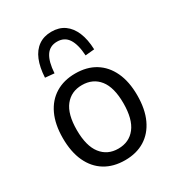

<svg xmlns="http://www.w3.org/2000/svg" viewBox="-179 -854 896 974"><g transform="rotate(-30 268.5 -367.0)"><path d="M269 9Q201 9 152 -21Q103 -51 76.5 -108Q50 -165 50 -246Q50 -326 76.5 -382.5Q103 -439 152 -469Q201 -499 268 -499Q336 -499 384.5 -469Q433 -439 459.5 -382.5Q486 -326 486 -246Q486 -165 459.5 -108Q433 -51 384.5 -21Q336 9 269 9ZM268 -59Q332 -59 368.5 -106Q405 -153 405 -246Q405 -339 368.5 -385Q332 -431 268 -431Q205 -431 168.5 -385Q132 -339 132 -246Q132 -153 168.5 -106Q205 -59 268 -59ZM178 -552 125 -557Q128 -616 145 -657.5Q162 -699 193.5 -721Q225 -743 269 -743Q314 -743 345 -721Q376 -699 393.5 -657.5Q411 -616 413 -557L360 -552Q356 -618 334 -651.5Q312 -685 269 -685Q226 -685 204 -651.5Q182 -618 178 -552Z"/></g></svg>

Font: Nunito Sans 10pt SemiCondensed
Style: Regular
Weight: 400
Width: 4
Designer: Vernon Adams
Foundry: Vernon Adams
Version: Version 3.101;gftools[0.9.27]